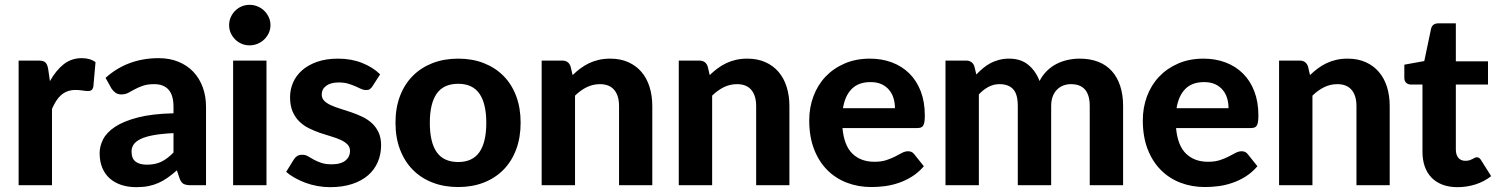

<svg xmlns="http://www.w3.org/2000/svg" viewBox="-20 -766 6190 794"><path d="M186.5 -430.5Q211 -474.5 243 -500Q275 -525.5 318 -525.5Q353 -525.5 375 -509L366 -407Q363.5 -397 358.2 -393.2Q353 -389.5 344 -389.5Q336 -389.5 321 -391.8Q306 -394 293 -394Q274 -394 259.2 -388.5Q244.5 -383 233 -373Q221.5 -363 212.2 -348.5Q203 -334 195 -315.5V0H57V-515.5H138.5Q159.5 -515.5 167.5 -508Q175.5 -500.5 179 -482Z M416.5 -444Q462 -485 517 -505.2Q572 -525.5 636 -525.5Q682 -525.5 718.2 -510.5Q754.5 -495.5 779.8 -468.8Q805 -442 818.5 -405Q832 -368 832 -324V0H769Q749.5 0 739.2 -5.5Q729 -11 722.5 -28.5L711.5 -61.5Q692 -44.5 673.8 -31.5Q655.5 -18.5 636 -9.8Q616.5 -1 594.2 3.5Q572 8 544.5 8Q510.5 8 482.5 -1Q454.5 -10 434.2 -27.8Q414 -45.5 403 -72Q392 -98.5 392 -133Q392 -161.5 406.5 -190Q421 -218.5 456.2 -241.8Q491.5 -265 550.2 -280.2Q609 -295.5 697.5 -297.5V-324Q697.5 -372.5 677 -395.2Q656.5 -418 618 -418Q589.5 -418 570.5 -411.2Q551.5 -404.5 537.2 -396.8Q523 -389 510.5 -382.2Q498 -375.5 481.5 -375.5Q467 -375.5 457.2 -382.8Q447.5 -390 441 -400ZM697.5 -215.5Q647 -213 613.5 -206.8Q580 -200.5 560.2 -190.5Q540.5 -180.5 532.2 -167.8Q524 -155 524 -140Q524 -110 540.8 -97.5Q557.5 -85 587.5 -85Q622 -85 647.2 -97.2Q672.5 -109.5 697.5 -135.5Z M1011.5 -578.5Q994.5 -578.5 979.2 -585Q964 -591.5 952.5 -603Q941 -614.5 934.2 -629.5Q927.5 -644.5 927.5 -662Q927.5 -679.5 934.2 -694.8Q941 -710 952.5 -721.5Q964 -733 979.2 -739.5Q994.5 -746 1011.5 -746Q1029.5 -746 1045.2 -739.5Q1061 -733 1072.8 -721.5Q1084.5 -710 1091.5 -694.8Q1098.5 -679.5 1098.5 -662Q1098.5 -644.5 1091.5 -629.5Q1084.5 -614.5 1072.8 -603Q1061 -591.5 1045.2 -585Q1029.5 -578.5 1011.5 -578.5ZM1082 -515.5V0H944V-515.5Z M1520.5 -409.5Q1515 -401 1509.2 -397.2Q1503.5 -393.5 1493.5 -393.5Q1483.5 -393.5 1473 -398.5Q1462.5 -403.5 1449.5 -409.2Q1436.5 -415 1419.8 -420Q1403 -425 1381 -425Q1347.5 -425 1329 -411.2Q1310.5 -397.5 1310.5 -375Q1310.5 -359.5 1321 -349Q1331.5 -338.5 1348.8 -330.8Q1366 -323 1388 -316.2Q1410 -309.5 1433.2 -301.5Q1456.5 -293.5 1478.5 -283Q1500.5 -272.5 1517.8 -256.8Q1535 -241 1545.5 -218.8Q1556 -196.5 1556 -165Q1556 -127.5 1542.2 -95.8Q1528.5 -64 1502 -41Q1475.5 -18 1436 -5Q1396.5 8 1345 8Q1318.5 8 1292.5 3.2Q1266.5 -1.5 1243 -10.2Q1219.5 -19 1199 -30.5Q1178.5 -42 1163.5 -55.5L1195.5 -107Q1201 -116 1209.2 -121Q1217.5 -126 1230.5 -126Q1243 -126 1253.5 -119.8Q1264 -113.5 1277 -106.2Q1290 -99 1307.8 -92.8Q1325.5 -86.5 1352 -86.5Q1372 -86.5 1386.5 -91Q1401 -95.5 1410 -103.2Q1419 -111 1423.2 -120.8Q1427.5 -130.5 1427.5 -141Q1427.5 -158 1416.8 -168.8Q1406 -179.5 1388.8 -187.5Q1371.5 -195.5 1349 -202Q1326.5 -208.5 1303.2 -216.5Q1280 -224.5 1257.8 -235.5Q1235.5 -246.5 1218.2 -263.2Q1201 -280 1190.2 -304.5Q1179.5 -329 1179.5 -364Q1179.5 -396 1192 -424.8Q1204.5 -453.5 1229.5 -475.5Q1254.5 -497.5 1291.8 -510.5Q1329 -523.5 1378 -523.5Q1433 -523.5 1478 -505.5Q1523 -487.5 1552 -458.5Z M1875 -96Q1934 -96 1962.5 -136.8Q1991 -177.5 1991 -258Q1991 -338 1962.5 -378.8Q1934 -419.5 1875 -419.5Q1814.5 -419.5 1786 -378.8Q1757.5 -338 1757.5 -258Q1757.5 -177.5 1786 -136.8Q1814.5 -96 1875 -96ZM1875 -523.5Q1933 -523.5 1980.5 -505Q2028 -486.5 2062 -452.2Q2096 -418 2114.5 -369Q2133 -320 2133 -258.5Q2133 -197 2114.5 -147.8Q2096 -98.5 2062 -64Q2028 -29.5 1980.5 -11Q1933 7.5 1875 7.5Q1816.5 7.5 1768.8 -11Q1721 -29.5 1687 -64Q1653 -98.5 1634.2 -147.8Q1615.5 -197 1615.5 -258.5Q1615.5 -320 1634.2 -369Q1653 -418 1687 -452.2Q1721 -486.5 1768.8 -505Q1816.5 -523.5 1875 -523.5Z M2348 -455.5Q2363.5 -470.5 2380.2 -483Q2397 -495.5 2415.8 -504.5Q2434.5 -513.5 2456.2 -518.5Q2478 -523.5 2503.5 -523.5Q2545.5 -523.5 2578 -509Q2610.5 -494.5 2632.8 -468.5Q2655 -442.5 2666.2 -406.5Q2677.5 -370.5 2677.5 -327.5V0H2540V-327.5Q2540 -370.5 2520 -394.2Q2500 -418 2461 -418Q2432 -418 2406.5 -405.5Q2381 -393 2358 -370.5V0H2220V-515.5H2305Q2331 -515.5 2339.5 -491.5Z M2915 -455.5Q2930.5 -470.5 2947.2 -483Q2964 -495.5 2982.8 -504.5Q3001.5 -513.5 3023.2 -518.5Q3045 -523.5 3070.5 -523.5Q3112.5 -523.5 3145 -509Q3177.5 -494.5 3199.8 -468.5Q3222 -442.5 3233.2 -406.5Q3244.5 -370.5 3244.5 -327.5V0H3107V-327.5Q3107 -370.5 3087 -394.2Q3067 -418 3028 -418Q2999 -418 2973.5 -405.5Q2948 -393 2925 -370.5V0H2787V-515.5H2872Q2898 -515.5 2906.5 -491.5Z M3464 -236.5Q3470.5 -164 3505.2 -130.5Q3540 -97 3596 -97Q3624.5 -97 3645.2 -103.8Q3666 -110.5 3681.8 -118.8Q3697.5 -127 3710.2 -133.8Q3723 -140.5 3735.5 -140.5Q3751.5 -140.5 3760.5 -128.5L3800.5 -78.5Q3778.5 -53 3752 -36.2Q3725.5 -19.5 3697 -9.8Q3668.5 0 3639.5 3.8Q3610.5 7.5 3583.5 7.5Q3529.5 7.5 3482.8 -10.2Q3436 -28 3401.2 -62.8Q3366.5 -97.5 3346.5 -149Q3326.5 -200.5 3326.5 -268.5Q3326.5 -321 3343.8 -367.5Q3361 -414 3393.5 -448.5Q3426 -483 3472.5 -503.2Q3519 -523.5 3577.5 -523.5Q3627 -523.5 3668.8 -507.8Q3710.5 -492 3740.8 -462Q3771 -432 3787.8 -388.2Q3804.5 -344.5 3804.5 -288.5Q3804.5 -273 3803 -263Q3801.5 -253 3798 -247Q3794.5 -241 3788.5 -238.8Q3782.5 -236.5 3773 -236.5ZM3681 -318.5Q3681 -340 3675.2 -359.5Q3669.5 -379 3657 -394Q3644.5 -409 3625.5 -417.8Q3606.5 -426.5 3580 -426.5Q3530.5 -426.5 3502.5 -398.5Q3474.5 -370.5 3466 -318.5Z M3890 0V-515.5H3975Q4001 -515.5 4009.5 -491.5L4017.5 -458Q4031 -472 4045.2 -484Q4059.5 -496 4076 -504.8Q4092.5 -513.5 4111.8 -518.5Q4131 -523.5 4153.5 -523.5Q4201 -523.5 4232 -498.2Q4263 -473 4279 -431Q4291.5 -455.5 4309.8 -473.2Q4328 -491 4349.8 -502Q4371.5 -513 4395.8 -518.2Q4420 -523.5 4444.5 -523.5Q4488 -523.5 4521.5 -510.5Q4555 -497.5 4577.8 -472.2Q4600.5 -447 4612.5 -410.5Q4624.5 -374 4624.5 -327.5V0H4486.5V-327.5Q4486.5 -418 4409 -418Q4391.5 -418 4376.8 -412.2Q4362 -406.5 4350.8 -395Q4339.5 -383.5 4333.2 -366.5Q4327 -349.5 4327 -327.5V0H4189V-327.5Q4189 -376.5 4169.8 -397.2Q4150.5 -418 4113 -418Q4089 -418 4067.8 -406.8Q4046.5 -395.5 4028 -375.5V0Z M4843.5 -236.5Q4850 -164 4884.8 -130.5Q4919.5 -97 4975.5 -97Q5004 -97 5024.8 -103.8Q5045.5 -110.5 5061.2 -118.8Q5077 -127 5089.8 -133.8Q5102.5 -140.5 5115 -140.5Q5131 -140.5 5140 -128.5L5180 -78.5Q5158 -53 5131.5 -36.2Q5105 -19.5 5076.5 -9.8Q5048 0 5019 3.8Q4990 7.5 4963 7.5Q4909 7.5 4862.2 -10.2Q4815.5 -28 4780.8 -62.8Q4746 -97.5 4726 -149Q4706 -200.5 4706 -268.5Q4706 -321 4723.2 -367.5Q4740.5 -414 4773 -448.5Q4805.5 -483 4852 -503.2Q4898.5 -523.5 4957 -523.5Q5006.5 -523.5 5048.2 -507.8Q5090 -492 5120.2 -462Q5150.5 -432 5167.2 -388.2Q5184 -344.5 5184 -288.5Q5184 -273 5182.5 -263Q5181 -253 5177.5 -247Q5174 -241 5168 -238.8Q5162 -236.5 5152.5 -236.5ZM5060.5 -318.5Q5060.5 -340 5054.8 -359.5Q5049 -379 5036.5 -394Q5024 -409 5005 -417.8Q4986 -426.5 4959.5 -426.5Q4910 -426.5 4882 -398.5Q4854 -370.5 4845.5 -318.5Z M5397.5 -455.5Q5413 -470.5 5429.8 -483Q5446.5 -495.5 5465.2 -504.5Q5484 -513.5 5505.8 -518.5Q5527.5 -523.5 5553 -523.5Q5595 -523.5 5627.5 -509Q5660 -494.5 5682.2 -468.5Q5704.5 -442.5 5715.8 -406.5Q5727 -370.5 5727 -327.5V0H5589.5V-327.5Q5589.5 -370.5 5569.5 -394.2Q5549.5 -418 5510.5 -418Q5481.5 -418 5456 -405.5Q5430.5 -393 5407.5 -370.5V0H5269.5V-515.5H5354.5Q5380.5 -515.5 5389 -491.5Z M6007.5 8Q5972.5 8 5945.5 -2.2Q5918.5 -12.5 5900 -31.5Q5881.5 -50.5 5872 -77.5Q5862.5 -104.5 5862.5 -138.5V-416.5H5814Q5803 -416.5 5795.2 -423.5Q5787.5 -430.5 5787.5 -444.5V-498.5L5870 -513.5L5898 -647Q5903.5 -669.5 5928.5 -669.5H6000.5V-512.5H6133.5V-416.5H6000.5V-147.5Q6000.5 -126 6010.8 -113.5Q6021 -101 6040 -101Q6050 -101 6057 -103.2Q6064 -105.5 6069 -108.2Q6074 -111 6078.2 -113.2Q6082.5 -115.5 6087 -115.5Q6093 -115.5 6097 -112.8Q6101 -110 6105 -103.5L6146.5 -37.5Q6118 -15 6082 -3.5Q6046 8 6007.5 8Z"/></svg>

Font: Lato
Style: Regular
Weight: 800
Designer: Lukasz Dziedzic with Adam Twardoch and Botio Nikoltchev
Foundry: tyPoland Lukasz Dziedzic
Version: Version 2.015; 2015-08-06; http://www.latofonts.com/; ttfaut